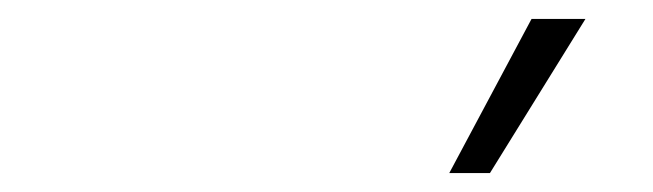

<svg xmlns="http://www.w3.org/2000/svg" viewBox="-20 -798 690 203"><path d="M455 -615 542 -778H599L498 -615Z"/></svg>

Font: Azeret Mono Thin
Style: Regular
Weight: 100
Designer: Martin Vácha
Foundry: Displaay
Version: Version 1.002